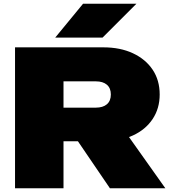

<svg xmlns="http://www.w3.org/2000/svg" viewBox="-20 -1002 916 1022"><path d="M238 -429H490Q528 -429 549 -447Q570 -465 570 -499Q570 -533 549 -551Q528 -569 490 -569H202L318 -685V0H60V-750H530Q620 -750 687.5 -718.5Q755 -687 792.5 -631Q830 -575 830 -499Q830 -425 792.5 -368.5Q755 -312 687.5 -281Q620 -250 530 -250H238ZM326 -351H611L860 0H565ZM422 -982H706L526 -802H274Z"/></svg>

Font: Unbounded Black
Style: Regular
Weight: 900
Designer: Luke Prowse, Jean-Baptiste Morizot, Fátima Lázaro, Florian Runge
Foundry: NaN
Version: Version 1.701;gftools[0.9.28.dev5+ged2979d]